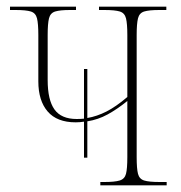

<svg xmlns="http://www.w3.org/2000/svg" viewBox="-20 -556 544 576"><path d="M232 -83V-191Q220 -189 207 -189Q151 -189 123 -221.5Q95 -254 95 -312V-451Q95 -485 91 -501Q87 -517 72.5 -521.5Q58 -526 27 -526H10V-536H208V-526H190Q160 -526 145.5 -521.5Q131 -517 127 -501Q123 -485 123 -451V-316Q123 -256 143.5 -227.5Q164 -199 210 -199Q221 -199 232 -200V-349H242V-202Q271 -207 299.5 -221.5Q328 -236 362 -265V-451Q362 -485 358 -501Q354 -517 339.5 -521.5Q325 -526 293 -526H277V-536H479V-526H458Q427 -526 412.5 -521.5Q398 -517 394 -501Q390 -485 390 -451V-85Q390 -50 394 -34.5Q398 -19 412.5 -14.5Q427 -10 459 -10H480V0H281V-10H293Q324 -10 339 -14.5Q354 -19 358 -34.5Q362 -50 362 -85V-253Q331 -228 302.5 -212.5Q274 -197 242 -192V-83Z"/></svg>

Font: Noto Serif Display Condensed Thin
Style: Regular
Weight: 100
Width: 3
Designer: Monotype Design Team
Foundry: Monotype Imaging Inc.
Version: Version 2.009